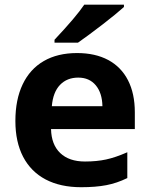

<svg xmlns="http://www.w3.org/2000/svg" viewBox="-20 -780 631 810"><path d="M44.9 -269.5Q44.9 -359.9 75.7 -424.3Q106.4 -488.8 164.8 -522.5Q223.1 -556.2 305.2 -556.2Q381.8 -556.2 436.5 -526.9Q491.2 -497.6 520 -441.4Q548.8 -385.3 548.8 -306.2V-235.4H195.3Q196.8 -169.9 234.1 -134.3Q271.5 -98.6 338.4 -98.6Q387.7 -98.6 427.5 -107.2Q467.3 -115.7 517.1 -137.7V-28.8Q473.1 -7.3 428.5 1.2Q383.8 9.8 322.3 9.8Q234.9 9.8 172.6 -22.9Q110.4 -55.7 77.6 -118.4Q44.9 -181.2 44.9 -269.5ZM310.1 -452.6Q262.7 -452.6 233.2 -421.9Q203.6 -391.1 198.7 -332H412.1Q411.1 -387.7 384 -420.2Q356.9 -452.6 310.1 -452.6ZM335.4 -760.3H502.9V-750.5Q472.2 -722.7 412.4 -676.5Q352.5 -630.4 309.1 -600.1H210V-612.3Q302.2 -710.4 335.4 -760.3Z"/></svg>

Font: Viking Open Sans
Style: Bold
Weight: 700
Foundry: Ascender Corporation
Version: Version 2.001